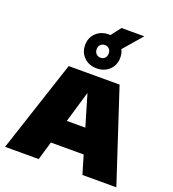

<svg xmlns="http://www.w3.org/2000/svg" viewBox="-161 -1046 1057 1170"><g transform="rotate(20 367.0 -461.5)"><path d="M6 0 202 -595H532L727.5 0H507.5L356 -512.5H375L224 0ZM201 -120 250.5 -277H482L531 -120ZM366 -640Q316.5 -640 284.2 -671Q252 -702 252 -750Q252 -798 284.2 -829Q316.5 -860 366 -860Q415.5 -860 447.8 -829Q480 -798 480 -750Q480 -702 447.8 -671Q415.5 -640 366 -640ZM366 -709Q383.5 -709 394.2 -720.2Q405 -731.5 405 -750Q405 -769 394.2 -780Q383.5 -791 366 -791Q349 -791 338 -780Q327 -769 327 -750Q327 -731.5 338 -720.2Q349 -709 366 -709ZM447 -777 357 -834 425 -923H573Z"/></g></svg>

Font: Encode Sans SC SemiExpanded Black
Style: Regular
Weight: 900
Width: 6
Designer: Multiple Designers
Foundry: Impallari Type
Version: Version 3.002